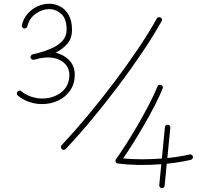

<svg xmlns="http://www.w3.org/2000/svg" viewBox="-20 -795 1098 1009"><path d="M373 -403.8Q373 -355 349.1 -320.1Q325.2 -285.2 286.1 -266.6Q247.1 -248 201.2 -248Q167 -248 133.8 -259.3Q100.6 -270.5 73.7 -292.5Q69.3 -296.4 68.8 -302.5Q68.4 -308.6 71.8 -313Q82 -324.2 92.3 -315.4Q114.7 -296.9 143.6 -287.1Q172.4 -277.3 201.2 -277.3Q260.7 -277.3 302.7 -310.5Q344.7 -343.8 344.7 -402.8Q342.8 -445.3 311 -469.2Q279.3 -493.2 231.4 -493.2Q220.7 -493.2 209.7 -491.7Q198.7 -490.2 188 -488.3Q180.2 -486.3 172.9 -484.4Q165.5 -482.4 158.2 -481Q154.3 -480 150.4 -481.4Q149.4 -481.4 148.9 -481.9Q148.4 -481.9 148.4 -482.4Q142.1 -485.4 140.6 -491.7Q139.6 -495.6 141.1 -499.5Q141.1 -500.5 141.6 -501Q141.6 -501.5 142.1 -501.5Q145 -507.8 151.4 -509.3Q158.2 -511.2 165.3 -512.9Q172.4 -514.6 180.2 -516.1Q218.3 -526.4 252.7 -541.7Q287.1 -557.1 308.6 -580.8Q330.1 -604.5 330.1 -639.6Q330.1 -696.3 302 -721.7Q273.9 -747.1 238.3 -747.1Q201.2 -747.1 167.2 -722.4Q133.3 -697.8 123.5 -656.2Q122.6 -650.9 117.2 -647.5Q111.8 -644 106 -645.5Q100.6 -646.5 97.2 -651.9Q93.8 -657.2 95.2 -663.1Q103 -698.2 125.5 -723.4Q147.9 -748.5 178.2 -762Q208.5 -775.4 238.8 -775.4Q269.5 -775.4 296.9 -760.7Q324.2 -746.1 341.3 -715.6Q358.4 -685.1 358.4 -638.2Q358.4 -593.3 333.3 -564.5Q308.1 -535.6 272.5 -518.1Q314 -508.3 342.8 -479.5Q371.6 -450.7 373 -403.8ZM305.2 -11.2Q300.8 -15.1 300.3 -21.5Q299.8 -27.8 304.2 -32.2Q369.6 -102.1 440.4 -186.8Q511.2 -271.5 579.3 -361.8Q647.5 -452.1 705.6 -538.6Q763.7 -625 803.7 -697.3Q806.6 -702.6 812.7 -704.3Q818.8 -706.1 823.7 -703.1Q836.4 -695.8 829.1 -683.6Q788.1 -609.9 729.5 -522.5Q670.9 -435.1 602.5 -344.2Q534.2 -253.4 463.1 -168Q392.1 -82.5 325.7 -12.2Q321.8 -7.8 315.4 -7.3Q309.1 -6.8 305.2 -11.2ZM862.3 -139.6Q868.2 -139.2 872.1 -134.5Q876 -129.9 875 -124L859.4 35.6Q926.3 28.8 976.1 16.6Q981.9 15.1 987.3 18.6Q992.7 22 993.7 27.3Q995.1 33.2 991.7 38.3Q988.3 43.5 982.9 44.9Q928.2 58.1 856.4 65.4L845.2 181.2Q844.7 187 840.1 190.7Q835.4 194.3 829.6 193.8Q823.7 193.4 820.1 188.5Q816.4 183.6 816.9 178.2L827.6 67.9Q768.6 72.8 708.5 71.8Q648.4 70.8 599.1 64Q597.7 64 593.3 62.5Q588.4 59.1 587.2 52.7Q585.9 46.4 589.4 41.5Q610.8 12.2 641.1 -34.9Q671.4 -82 703.4 -137.2Q735.4 -192.4 763.2 -245.8Q791 -299.3 807.6 -340.3Q813 -353.5 826.7 -348.1Q839.8 -342.3 834.5 -329.1Q818.4 -289.6 792.7 -239.7Q767.1 -189.9 737.3 -138.4Q707.5 -86.9 678.7 -41Q649.9 4.9 627 37.6Q672.4 42 725.3 42Q778.3 42 830.6 38.1L846.7 -127Q847.2 -132.8 852.1 -136.7Q856.9 -140.6 862.3 -139.6Z"/></svg>

Font: Mikhak-FD ExtraLight
Style: Regular
Weight: 200
Designer: Amin Abedi
Version: Version 3.2